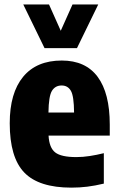

<svg xmlns="http://www.w3.org/2000/svg" viewBox="-20 -828 529 858"><path d="M299 10.5Q153.5 10.5 88.5 -57Q23.5 -124.5 23.5 -277Q23.5 -412.5 83.5 -485Q143.5 -557.5 256 -557.5Q362.5 -557.5 416.5 -484.5Q470.5 -411.5 470.5 -271.5V-222H197Q200 -167.5 226.8 -146.8Q253.5 -126 321 -126Q350.5 -126 381.2 -130.8Q412 -135.5 444 -143.5V-7.5Q404.5 2 370.2 6.2Q336 10.5 299 10.5ZM255.5 -446Q227 -446 212.2 -422.2Q197.5 -398.5 196.5 -325H311Q310.5 -398.5 296.8 -422.2Q283 -446 255.5 -446ZM179 -613 84 -808H199L251.5 -690.5L304 -808H419L324 -613Z"/></svg>

Font: Encode Sans Cnd XBd
Style: Regular
Weight: 800
Width: 3
Designer: Multiple Designers
Foundry: Impallari Type
Version: Version 3.002; ttfautohint (v1.8.3) -l 8 -r 50 -G 200 -x 14 